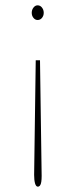

<svg xmlns="http://www.w3.org/2000/svg" viewBox="-20 -619 290 720"><path d="M121 -599Q131 -599 137.5 -590.5Q144 -582 144 -571Q144 -560 137.5 -552Q131 -544 121 -544Q112 -544 105.5 -552Q99 -560 99 -571Q99 -582 105.5 -590.5Q112 -599 121 -599ZM114 -393H130L136 27Q137 57 133.5 69Q130 81 122 81Q115 81 111.5 69Q108 57 108 37Z"/></svg>

Font: Inconsolata UltraCondensed ExtraLight
Style: Regular
Weight: 200
Width: 1
Monospace: yes
Designer: Raph Levien, Cyreal, Brenton Simpson
Foundry: Raph Levien, Cyreal, Google
Version: Version 3.100; ttfautohint (v1.8.4.7-5d5b)